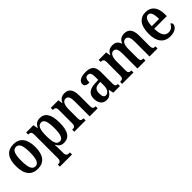

<svg xmlns="http://www.w3.org/2000/svg" viewBox="206 -1694 3072 3072"><g transform="rotate(-45 1742.5 -158.0)"><path d="M260 10C404 10 480 -81 480 -269C480 -457 397 -548 263 -548C117 -548 42 -457 42 -269C42 -81 125 10 260 10ZM262 -47C190 -47 164 -124 164 -269C164 -415 189 -489 261 -489C333 -489 358 -415 358 -269C358 -124 333 -47 262 -47Z M534 232H809V185H789C762 185 727 177 727 119V43C727 3 726 -37 724 -69H728C752 -20 790 11 852 11C969 11 1030 -74 1030 -267C1030 -461 968 -546 854 -546C786 -546 746 -509 721 -455H718L704 -536H539V-489H547C582 -489 607 -480 607 -420V117C607 177 572 185 544 185H534ZM822 -53C748 -53 727 -128 727 -269C727 -403 748 -481 823 -481C885 -481 909 -407 909 -269C909 -128 885 -53 822 -53Z M1092 0H1349V-47H1345C1306 -47 1282 -55 1282 -113V-315C1282 -398 1303 -474 1368 -474C1422 -474 1440 -423 1440 -338V0H1622V-47H1618C1579 -47 1559 -56 1559 -118V-352C1559 -489 1508 -548 1416 -548C1350 -548 1311 -521 1283 -459H1279L1268 -536H1096V-489H1101C1138 -489 1164 -480 1164 -422V-118C1164 -56 1137 -47 1098 -47H1092Z M1819 10C1887 10 1913 -23 1951 -78H1959L1975 0H2125V-47H2122C2083 -47 2069 -63 2069 -118V-375C2069 -502 2010 -548 1894 -548C1795 -548 1721 -515 1721 -448C1721 -404 1754 -384 1820 -384C1820 -450 1835 -492 1885 -492C1938 -492 1950 -448 1950 -373V-315L1879 -312C1749 -307 1685 -259 1685 -152C1685 -41 1744 10 1819 10ZM1861 -53C1824 -53 1807 -87 1807 -147C1807 -222 1832 -261 1908 -267L1951 -270V-191C1951 -110 1916 -53 1861 -53Z M2175 0H2432V-47H2429C2391 -47 2366 -55 2366 -113V-315C2366 -399 2388 -474 2450 -474C2503 -474 2522 -424 2522 -338V0H2703V-47H2699C2661 -47 2640 -56 2640 -118V-328C2640 -406 2662 -474 2722 -474C2775 -474 2795 -424 2795 -338V0H2976V-47H2974C2935 -47 2914 -56 2914 -118V-352C2914 -489 2860 -548 2769 -548C2704 -548 2658 -521 2632 -456H2628C2607 -523 2562 -548 2502 -548C2433 -548 2394 -521 2367 -459H2362L2350 -536H2181V-490H2183C2222 -490 2247 -481 2247 -423V-118C2247 -56 2222 -47 2184 -47H2175Z M3259 10C3379 10 3430 -51 3430 -98C3430 -118 3418 -131 3403 -136C3383 -92 3346 -55 3286 -55C3206 -55 3164 -119 3162 -261H3447V-306C3447 -464 3372 -548 3250 -548C3117 -548 3041 -452 3041 -264C3041 -91 3117 10 3259 10ZM3328 -317H3163C3166 -428 3198 -490 3252 -490C3307 -490 3328 -422 3328 -317Z"/></g></svg>

Font: Noto Serif Sinhala Condensed SemiBold
Style: Regular
Weight: 600
Width: 3
Designer: Jelle Bosma - Monotype Design Team
Foundry: Monotype Imaging Inc.
Version: Version 2.007